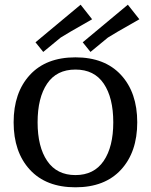

<svg xmlns="http://www.w3.org/2000/svg" viewBox="-20 -785 642 817"><path d="M301 -541Q426 -541 495 -466Q564 -391 564 -264.5Q564 -138 495 -63Q426 12 301 12Q176 12 107 -63Q38 -138 38 -264.5Q38 -391 107 -466Q176 -541 301 -541ZM301 -489Q221 -489 180.5 -429Q140 -369 140 -264.5Q140 -160 181 -100Q222 -40 301 -40Q380 -40 421 -100Q462 -160 462 -264.5Q462 -369 421.5 -429Q381 -489 301 -489ZM524 -765 573 -703Q455 -636 439 -625L365 -564L332 -605ZM323 -765 372 -703Q254 -636 238 -625L164 -564L131 -605Z"/></svg>

Font: Andada SC
Style: Regular
Weight: 400
Designer: Carolina Giovagnoli
Foundry: Carolina Giovagnoli
Version: Version 1.003